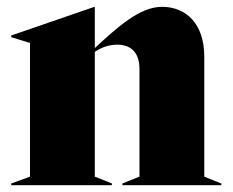

<svg xmlns="http://www.w3.org/2000/svg" viewBox="-20 -543 682 563"><path d="M13 0H308V-5L258 -25V-391C274 -402 297 -412 324 -412C364 -412 389 -389 389 -340V-25L339 -5V0H629V-5L579 -25V-377C579 -474 525 -523 455 -523C389 -523 323 -462 258 -402V-523H257L13 -439V-434L68 -417V-25L13 -5Z"/></svg>

Font: Nyght Serif Dark
Style: Regular
Weight: 800
Designer: Maksym Kobuzan
Version: Version 0.410;Glyphs 3.1.2 (3151)